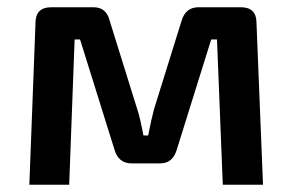

<svg xmlns="http://www.w3.org/2000/svg" viewBox="-20 -510 807 530"><path d="M528 -490H645Q688 -490 688 -447L706 0H595L579 -401H563L468 -97Q457 -59 422 -59H343Q307 -59 296 -97L201 -401H186L171 0H61L78 -447Q78 -490 122 -490H238Q274 -490 283 -452L359 -208Q366 -188 376 -136H389Q398 -182 405 -208L481 -452Q492 -490 528 -490Z"/></svg>

Font: Exo 2.0 Semi Bold
Style: Regular
Weight: 600
Designer: Natanael Gama
Version: Version 1.001;PS 001.001;hotconv 1.0.70;makeotf.lib2.5.58329